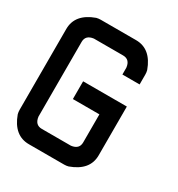

<svg xmlns="http://www.w3.org/2000/svg" viewBox="-140 -656 697 750"><g transform="rotate(30 208.5 -281.0)"><path d="M98.6 -561.5H257.8Q325.2 -561.5 354 -481.9Q356.4 -473.1 356.4 -462.9V-418.5H278.8V-449.2Q274.9 -484.4 243.7 -484.4H112.3Q77.1 -480 77.1 -449.2V-112.3Q81.5 -77.1 112.3 -77.1H243.7Q278.8 -81.5 278.8 -112.3V-238.8H159.2V-318.8H356.4V-98.6Q356.4 -31.2 276.4 -2.4Q267.6 0 257.8 0H98.6Q31.2 0 2.4 -79.6Q0 -88.9 0 -98.6V-462.9Q0 -530.3 79.6 -559.1Q88.9 -561.5 98.6 -561.5Z"/></g></svg>

Font: Kadhim
Style: Regular
Weight: 400
Designer: Developer/ Husham Jawad
Version: Version 1.00;December 29, 2020;FontCreator 13.0.0.2683 32-bi